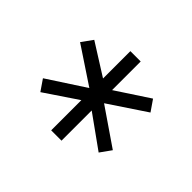

<svg xmlns="http://www.w3.org/2000/svg" viewBox="-84 -874 514 514"><g transform="rotate(45 173.5 -617.0)"><path d="M41 -688.5 63.5 -719.7 153.3 -663.1V-766.6H192.4V-658.2L286.1 -719.7L307.6 -688.5L202.1 -618.2L307.6 -545.9L285.2 -514.6L192.4 -581.1V-466.8H153.3V-581.1L60.5 -518.6L39.1 -549.8L145.5 -619.1Z"/></g></svg>

Font: Post No Bills Colombo
Style: Light
Weight: 400
Designer: Kosala Senevirathne, Siva Puranthara, Lasantha Premarathna, Tharique Azeez
Foundry: Mooniak
Version: Version 1.220 ; ttfautohint (v1.5)